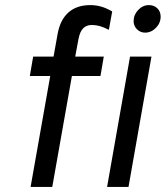

<svg xmlns="http://www.w3.org/2000/svg" viewBox="-20 -733 650 753"><path d="M100 0 177 -435H97L110 -511H190L206 -600Q216 -655.5 248.5 -684.2Q281 -713 334 -713Q356 -713 376.5 -707.2Q397 -701.5 420 -688L407 -616Q387.5 -626 372 -630.5Q356.5 -635 340 -635Q319 -635 306.2 -622Q293.5 -609 288 -581L275 -511H387L374 -435H262L185 0ZM400 0 490 -511H574L484 0ZM549 -605Q530.5 -605 517.2 -618.2Q504 -631.5 504 -650Q504 -675 522 -694Q540 -713 564 -713Q584.5 -713 597.2 -700.2Q610 -687.5 610 -668Q610 -642.5 591.5 -623.8Q573 -605 549 -605Z"/></svg>

Font: Overpass
Style: Italic
Weight: 400
Italic angle: -10°
Designer: Delve Withrington, Dave Bailey, Thomas Jockin
Foundry: Delve Fonts LLC
Version: Version 4.000